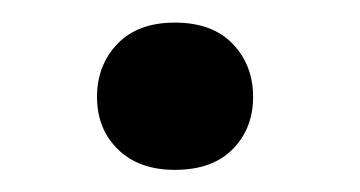

<svg xmlns="http://www.w3.org/2000/svg" viewBox="-20 -145 319 170"><path d="M134.8 -125Q168 -125 186 -106.2Q204.1 -87.4 204.1 -59.1Q204.1 -31.2 186 -12.9Q168 5.4 134.8 5.4Q103 5.4 84.5 -12.7Q65.9 -30.8 65.9 -59.1Q65.9 -87.4 84 -106.2Q102.1 -125 134.8 -125Z"/></svg>

Font: TypoPRO Roboto
Style: Regular
Weight: 500
Designer: Google
Version: Version 2.136; 2016